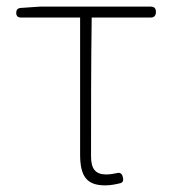

<svg xmlns="http://www.w3.org/2000/svg" viewBox="-20 -547 519 580"><path d="M222 -287V-81C222 -14 242 13 298 13C316 13 333 9 345 6C353 2 353 -3 351 -12C349 -22 343 -27 333 -24C323 -22 312 -20 301 -20C268 -20 255 -37 255 -75C255 -215 255 -353 257 -494H435C446 -494 451 -500 451 -511C451 -522 446 -527 435 -527H276H101L42 -523C33 -522 29 -517 29 -508C29 -499 34 -494 43 -494H222Z"/></svg>

Font: GenSenRounded2 TW EL
Style: Regular
Weight: 250
Version: Version 2.100;PS 2.1;hotconv 16.6.51;makeotf.lib2.5.65220 DE